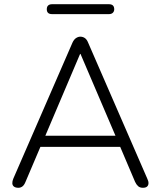

<svg xmlns="http://www.w3.org/2000/svg" viewBox="-20 -885 762 911"><path d="M67 6Q54 6 46.5 0.5Q39 -5 38.5 -15Q38 -25 43 -37L324 -683Q331 -698 341 -704.5Q351 -711 361 -711Q373 -711 382.5 -704.5Q392 -698 398 -683L679 -37Q685 -25 684.5 -15Q684 -5 677.5 0.5Q671 6 658 6Q644 6 635.5 -1.5Q627 -9 621 -22L544 -203L577 -188H144L178 -203L101 -22Q95 -7 86.5 -0.5Q78 6 67 6ZM360 -629 190 -229 167 -241H554L533 -229L362 -629ZM227 -818Q202 -818 202 -841Q202 -853 208.5 -859Q215 -865 227 -865H497Q522 -865 522 -841Q522 -831 515.5 -824.5Q509 -818 497 -818Z"/></svg>

Font: Nunito ExtraLight Light
Style: Regular
Weight: 300
Version: Version 3.602